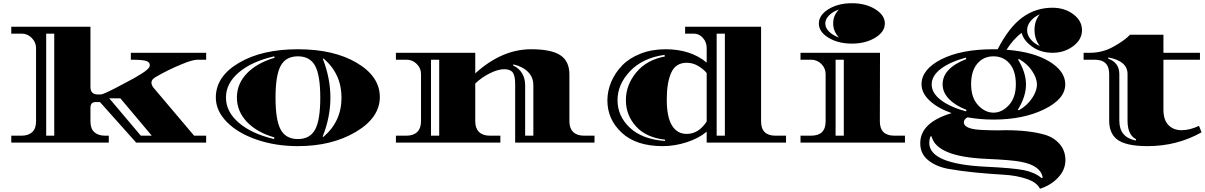

<svg xmlns="http://www.w3.org/2000/svg" viewBox="-20 -886 7486 1193"><path d="M542 -720V-346Q542 -299 588 -299H606Q621 -299 706.5 -343.5Q792 -388 813.5 -400.5Q835 -413 861 -429Q911 -460 911 -480.5Q911 -501 886 -508Q861 -515 793 -515V-558H1261V-515H1208Q1177 -515 1114 -489Q1021 -451 945 -406Q921 -391 921 -374Q921 -357 933 -342L1186 -43H1261V0H826L601 -252H575Q542 -252 542 -217V-132Q542 -86 566.5 -64.5Q591 -43 632 -43H656V0H50V-43H115Q155 -43 179.5 -64.5Q204 -86 204 -132V-587Q204 -623 177.5 -650Q151 -677 115 -677H50V-720ZM317 -43V-677H267V-43ZM923 -43 728 -275H659L855 -43Z M1686 -527 1684 -536Q1544 -504 1464 -436Q1384 -368 1384 -280Q1384 -192 1463.5 -123.5Q1543 -55 1683 -22L1685 -32Q1575 -64 1513.5 -129.5Q1452 -195 1452 -280Q1452 -365 1513.5 -429.5Q1575 -494 1686 -527ZM1831 22Q1692 22 1574.5 -18.5Q1457 -59 1389 -128.5Q1321 -198 1321 -280Q1321 -411 1464.5 -495.5Q1608 -580 1831 -580Q2054 -580 2197 -495.5Q2340 -411 2340 -283Q2340 -155 2191 -66.5Q2042 22 1831 22ZM1986 -520Q2033 -400 2033 -279Q2033 -158 1985 -38L1989 -35Q2102 -131 2102 -279Q2102 -427 1990 -523ZM1938 -81Q1970 -140 1970 -279Q1970 -418 1938 -477Q1906 -536 1831 -536Q1756 -536 1724 -477Q1692 -418 1692 -279Q1692 -140 1724 -81Q1756 -22 1831 -22Q1906 -22 1938 -81Z M2709 -43V-515H2658V-43ZM2933 -558V-430Q3098 -580 3280 -580Q3405 -580 3461.5 -543Q3518 -506 3518 -423V-132Q3518 -89 3541.5 -66Q3565 -43 3608 -43H3674V0H3181V-364Q3181 -415 3166 -435.5Q3151 -456 3113 -456Q3075 -456 3023.5 -430.5Q2972 -405 2933 -367V-132Q2933 -89 2956.5 -66Q2980 -43 3023 -43H3089V0H2440V-43H2506Q2549 -43 2572.5 -66Q2596 -89 2596 -132V-426Q2596 -462 2569.5 -488.5Q2543 -515 2506 -515H2440V-558ZM3243 -357V-43H3294V-357Q3294 -405 3261.5 -438.5Q3229 -472 3170 -486L3168 -479Q3203 -464 3223 -432Q3243 -400 3243 -357Z M4484 -43V-677H4433V-43ZM4371 -588Q4371 -624 4347.5 -650.5Q4324 -677 4291 -677H4237V-720H4709V-132Q4709 -43 4798 -43H4864V0H4371V-68Q4323 -27 4248 -2.5Q4173 22 4098 22Q3933 22 3843.5 -61Q3754 -144 3754 -262Q3754 -321 3778 -377.5Q3802 -434 3846 -479.5Q3890 -525 3960 -552.5Q4030 -580 4115 -580Q4272 -580 4371 -497ZM4247 -496Q4179 -496 4151 -435Q4123 -374 4123 -267Q4123 -160 4155 -107Q4187 -54 4247 -54Q4321 -54 4371 -131V-432Q4354 -454 4320 -475Q4286 -496 4247 -496ZM4111 -535 4109 -545Q3973 -526 3895 -444Q3817 -362 3817 -263.5Q3817 -165 3893 -93Q3969 -21 4111 -10L4113 -18Q3995 -31 3932 -100.5Q3869 -170 3869 -264Q3869 -358 3933.5 -436Q3998 -514 4111 -535Z M5537 -43H5603V0H4954V-43H5020Q5110 -43 5110 -132V-426Q5110 -462 5083.5 -488.5Q5057 -515 5020 -515H4954V-558H5448L5447 -132Q5447 -43 5537 -43ZM5223 -43V-515H5172V-43ZM5418 -829Q5478 -792 5478 -740Q5478 -688 5418 -651.5Q5358 -615 5273 -615Q5188 -615 5128 -651.5Q5068 -688 5068 -740Q5068 -792 5128 -829Q5188 -866 5273 -866Q5358 -866 5418 -829ZM5193 -653Q5157 -691 5157 -741Q5157 -791 5193 -827Q5155 -814 5131.5 -790.5Q5108 -767 5108 -740Q5108 -713 5131.5 -689.5Q5155 -666 5193 -653Z M6185 -76 6227 -77Q6377 -77 6475 -48Q6530 -31 6565 10Q6600 51 6600 109.5Q6600 168 6556 216Q6512 264 6442 287Q6424 248 6360.5 226Q6297 204 6215.5 199.5Q6134 195 6042 186Q5950 177 5874 163.5Q5798 150 5748 110Q5698 70 5698 4Q5698 -125 5893 -183Q5806 -214 5756 -261Q5706 -308 5706 -362Q5706 -455 5829 -517.5Q5952 -580 6153 -580H6179Q6250 -718 6333 -778Q6416 -838 6519 -838Q6595 -838 6649 -797.5Q6703 -757 6703 -698.5Q6703 -640 6648 -599Q6593 -558 6520 -558Q6447 -558 6393.5 -596Q6340 -634 6328 -682Q6278 -645 6234 -577Q6401 -564 6500 -504Q6599 -444 6599 -362Q6599 -271 6468.5 -207Q6338 -143 6153 -143Q6070 -143 5992 -157Q5969 -145 5969 -126Q5969 -81 6095 -78Q6136 -76 6185 -76ZM6253.5 -490.5Q6215 -536 6153 -536Q6091 -536 6052.5 -490.5Q6014 -445 6014 -362.5Q6014 -280 6057 -233Q6100 -186 6153 -186Q6206 -186 6249 -233Q6292 -280 6292 -362.5Q6292 -445 6253.5 -490.5ZM5754 2Q5754 133 6106 150Q6276 158 6343 171.5Q6410 185 6451 220L6459 218Q6447 142 6322 119Q6266 108 6108 101Q5800 88 5768 -39L5761 -38Q5754 -18 5754 2ZM5837 -362Q5837 -462 5984 -519L5981 -528Q5882 -501 5825.5 -458Q5769 -415 5769 -361.5Q5769 -308 5826 -264.5Q5883 -221 5982 -194L5986 -203Q5916 -230 5876.5 -271Q5837 -312 5837 -362ZM6304 -203 6311 -201Q6361 -229 6392 -274.5Q6423 -320 6423 -360.5Q6423 -401 6392.5 -446Q6362 -491 6312 -519L6305 -517Q6355 -436 6355 -361Q6355 -286 6304 -203ZM6441 -600Q6408 -642 6408 -700Q6408 -758 6441 -797Q6406 -782 6384 -755.5Q6362 -729 6362 -698.5Q6362 -668 6384 -641.5Q6406 -615 6441 -600Z M7110 22Q6970 22 6917 -23Q6872 -61 6872 -136V-426Q6872 -515 6782 -515H6713V-558H6753Q6833 -558 6902 -598Q6959 -630 6989 -658L7001 -670H7209V-558H7436V-515H7209V-205Q7209 -141 7240 -109Q7271 -77 7322 -77Q7373 -77 7430 -104L7446 -64Q7294 22 7110 22ZM6935 -426V-136Q6935 -32 7038 -13L7039 -21Q6986 -48 6986 -136V-426Q6986 -507 6867 -529L6865 -522Q6935 -497 6935 -426Z"/></svg>

Font: Diplomata
Style: Regular
Weight: 400
Width: 7
Designer: Eduardo Rodriguez Tunni
Foundry: Eduardo Rodriguez Tunni
Version: Version 1.001